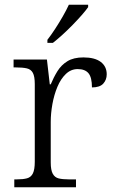

<svg xmlns="http://www.w3.org/2000/svg" viewBox="-20 -786 483 806"><path d="M40 0V-33H51Q77 -33 93.5 -37.5Q110 -42 118 -58Q126 -74 126 -107V-433Q126 -465 118 -480Q110 -495 92.5 -499Q75 -503 46 -503H37V-536H177L189 -432H193Q205 -461 221 -487Q237 -513 263 -529Q289 -545 330 -545Q378 -545 403 -526Q428 -507 428 -474Q428 -451 413.5 -435Q399 -419 366 -419Q366 -461 351.5 -478.5Q337 -496 306 -496Q278 -496 256.5 -475.5Q235 -455 221 -421.5Q207 -388 200 -349Q193 -310 193 -274V-104Q193 -72 201.5 -56.5Q210 -41 226.5 -37Q243 -33 268 -33H299V0ZM179 -619Q194 -638 211 -664Q228 -690 243.5 -717Q259 -744 269 -766H350V-756Q341 -743 323.5 -723Q306 -703 284.5 -681Q263 -659 241.5 -639.5Q220 -620 202 -606H179Z"/></svg>

Font: Noto Rashi Hebrew Light
Style: Regular
Weight: 300
Version: Version 1.006